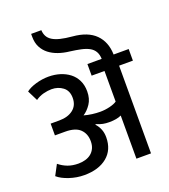

<svg xmlns="http://www.w3.org/2000/svg" viewBox="-162 -1034 1013 1150"><g transform="rotate(-20 344.5 -459.0)"><path d="M517 -633Q516 -661 505 -680Q494 -699 473 -710.5Q452 -722 422 -728.5Q392 -735 353 -740Q315 -744 282 -755.5Q249 -767 224.5 -786Q200 -805 185.5 -833Q171 -861 171 -899V-918H236Q237 -896 246 -879Q255 -862 274 -850Q293 -838 323.5 -830.5Q354 -823 399 -819Q494 -811 542.5 -762.5Q591 -714 593 -633H689V-559H601V0H508V-275Q480 -261 430 -261Q409 -261 391 -264.5Q373 -268 349 -278L347 -275Q364 -256 373 -233.5Q382 -211 382 -183Q382 -103 328 -58.5Q274 -14 182 -14Q134 -14 87.5 -29.5Q41 -45 15 -68L50 -134Q76 -113 105.5 -102Q135 -91 173 -91Q196 -91 217 -97Q238 -103 253.5 -115.5Q269 -128 278 -147Q287 -166 287 -192Q287 -240 257 -269Q227 -298 162 -298H97V-373H152Q207 -373 240.5 -399Q274 -425 274 -473Q274 -519 243.5 -542Q213 -565 172 -565Q148 -565 120.5 -558Q93 -551 69 -534L36 -600Q60 -619 100.5 -630.5Q141 -642 180 -642Q219 -642 253 -631.5Q287 -621 313 -601Q339 -581 354 -550.5Q369 -520 369 -480Q369 -433 347.5 -401Q326 -369 299 -352Q323 -345 350 -341.5Q377 -338 401 -338Q432 -338 462.5 -345.5Q493 -353 508 -364V-559H426V-633Z"/></g></svg>

Font: Ek Mukta Medium
Style: Regular
Weight: 500
Designer: Girish Dalvi and Yashodeep Gholap
Foundry: Ek Type
Version: Version 2.538;PS 1.002;hotconv 16.6.51;makeotf.lib2.5.65220;